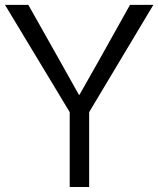

<svg xmlns="http://www.w3.org/2000/svg" viewBox="-24 -751 636 771"><path d="M-3.9 -731.4H89.8L215.8 -507.8Q259.8 -429.7 293 -370.1H294.9Q309.6 -396.5 339.8 -449.2Q370.1 -502 373 -507.8L498 -731.4H591.8L334 -300.8V0H255.9V-300.8Z"/></svg>

Font: Gothic A1
Style: Regular
Weight: 400
Designer: HanYang I&C Co.,Ltd.
Foundry: HanYang I&C Co.,Ltd.
Version: Version 2.50